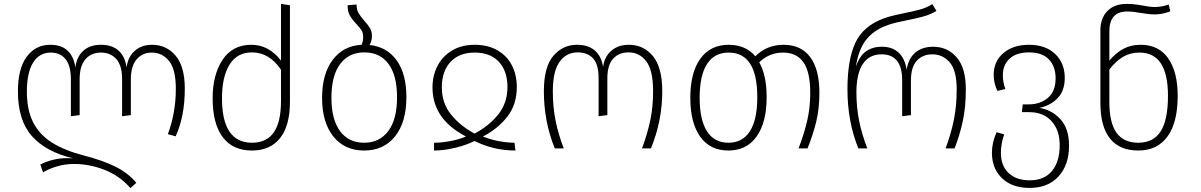

<svg xmlns="http://www.w3.org/2000/svg" viewBox="-20 -762 6167 986"><path d="M929 -307Q929 -164 882 -62L842 -73Q883 -183 883 -306Q883 -406 848 -449Q813 -492 759 -492Q712 -492 682 -457.5Q652 -423 652 -355V-171L607 -165V-356Q607 -425 577.5 -458.5Q548 -492 498 -492Q449 -492 419 -458Q389 -424 389 -355V-171L344 -165V-355Q344 -425 316.5 -458.5Q289 -492 241 -492Q182 -492 150 -440.5Q118 -389 118 -291Q118 -196 151 -132.5Q184 -69 248 -29Q312 11 412 37Q509 62 574 94.5Q639 127 680 177L650 204Q595 141 517.5 110.5Q440 80 360 80Q315 80 274 92Q233 104 201 123L187 83Q215 68 251.5 59Q288 50 328 50Q346 50 355 51Q216 18 144 -63Q72 -144 72 -293Q72 -410 117.5 -471Q163 -532 238 -532Q295 -532 327 -502Q359 -472 367 -416Q374 -471 408 -501.5Q442 -532 498 -532Q556 -532 589 -502Q622 -472 630 -416Q637 -470 672 -501Q707 -532 761 -532Q834 -532 881.5 -476.5Q929 -421 929 -307Z M1469 -735V-239Q1469 -117 1418.5 -53Q1368 11 1274 11Q1175 11 1123.5 -58Q1072 -127 1072 -257Q1072 -378 1123 -455Q1174 -532 1271 -532Q1360 -532 1423 -451V-742ZM1423 -244V-404Q1363 -493 1274 -493Q1198 -493 1159 -430.5Q1120 -368 1120 -257Q1120 -29 1274 -29Q1349 -29 1386 -82Q1423 -135 1423 -244Z M2067 -263Q2067 -135 2009 -62Q1951 11 1850 11Q1749 11 1691.5 -61.5Q1634 -134 1634 -260Q1634 -382 1688.5 -454.5Q1743 -527 1837 -532Q1845 -548 1845 -574Q1845 -593 1836.5 -606.5Q1828 -620 1810 -639Q1788 -662 1776.5 -682.5Q1765 -703 1765 -735L1811 -739Q1811 -713 1821 -695.5Q1831 -678 1852 -654Q1871 -633 1880.5 -616.5Q1890 -600 1890 -577Q1890 -552 1878 -531Q1968 -521 2017.5 -451.5Q2067 -382 2067 -263ZM2019 -263Q2019 -375 1975 -434Q1931 -493 1851 -493Q1772 -493 1727 -433.5Q1682 -374 1682 -260Q1682 -149 1726 -89Q1770 -29 1850 -29Q1929 -29 1974 -89Q2019 -149 2019 -263Z M2418 -532Q2486 -532 2535 -503.5Q2584 -475 2609 -426Q2634 -377 2634 -315Q2634 -225 2585 -162.5Q2536 -100 2460 -61Q2499 -45 2543 -37Q2587 -29 2622 -29L2627 11Q2515 11 2417 -38Q2373 -16 2315.5 -2.5Q2258 11 2209 11V-29Q2245 -29 2290 -37Q2335 -45 2373 -61Q2201 -150 2201 -313Q2201 -374 2227 -424Q2253 -474 2302 -503Q2351 -532 2418 -532ZM2417 -76Q2491 -115 2538.5 -174Q2586 -233 2586 -315Q2586 -397 2542 -444.5Q2498 -492 2418 -492Q2338 -492 2293.5 -444Q2249 -396 2249 -313Q2249 -232 2296.5 -173.5Q2344 -115 2417 -76Z M2773 -293Q2773 -418 2821.5 -475Q2870 -532 2943 -532Q3001 -532 3035 -502.5Q3069 -473 3077 -418Q3084 -471 3119.5 -501.5Q3155 -532 3210 -532Q3285 -532 3333 -474Q3381 -416 3381 -293Q3381 -143 3323 0H3277Q3305 -75 3319.5 -144.5Q3334 -214 3334 -292Q3334 -401 3299 -447Q3264 -493 3208 -493Q3158 -493 3128.5 -460.5Q3099 -428 3099 -359V-171L3054 -165V-360Q3054 -432 3025.5 -462.5Q2997 -493 2946 -493Q2889 -493 2854 -445Q2819 -397 2819 -293Q2819 -213 2833 -143Q2847 -73 2875 0H2829Q2773 -138 2773 -293Z M4188 -285Q4188 -204 4171.5 -136.5Q4155 -69 4127 0H4081Q4110 -76 4125.5 -143Q4141 -210 4141 -285Q4141 -392 4106 -442Q4071 -492 4001 -492Q3931 -492 3879 -442Q3917 -375 3917 -263Q3917 -133 3865.5 -61Q3814 11 3721 11Q3626 11 3575.5 -60.5Q3525 -132 3525 -260Q3525 -389 3576.5 -460.5Q3628 -532 3722 -532Q3809 -532 3859 -473Q3918 -532 4004 -532Q4094 -532 4141 -468.5Q4188 -405 4188 -285ZM3869 -263Q3869 -492 3722 -492Q3649 -492 3611 -433.5Q3573 -375 3573 -260Q3573 -147 3610.5 -88Q3648 -29 3721 -29Q3793 -29 3831 -88Q3869 -147 3869 -263Z M4332 -303Q4332 -454 4372 -541Q4412 -628 4517 -667Q4547 -678 4582 -685.5Q4617 -693 4626 -695Q4677 -705 4709.5 -714.5Q4742 -724 4768 -741L4789 -706Q4759 -688 4726 -678.5Q4693 -669 4643 -659Q4635 -657 4598 -649.5Q4561 -642 4528 -629Q4465 -605 4427 -556.5Q4389 -508 4375 -419Q4394 -475 4427.5 -498.5Q4461 -522 4509 -522Q4563 -522 4595.5 -491Q4628 -460 4636 -403Q4644 -460 4679.5 -491Q4715 -522 4772 -522Q4845 -522 4892.5 -468Q4940 -414 4940 -303Q4940 -212 4924 -138.5Q4908 -65 4882 0H4836Q4864 -75 4878.5 -146.5Q4893 -218 4893 -303Q4893 -400 4857.5 -441.5Q4822 -483 4768 -483Q4718 -483 4688 -450Q4658 -417 4658 -348V-171L4613 -165V-350Q4613 -483 4507 -483Q4444 -483 4411 -433.5Q4378 -384 4378 -287Q4378 -211 4392 -141.5Q4406 -72 4434 0H4388Q4332 -138 4332 -303Z M5470 -14Q5470 85 5416 144Q5362 203 5268 203Q5177 203 5125.5 153Q5074 103 5074 23Q5074 -31 5098 -83L5137 -72Q5120 -24 5120 23Q5120 89 5159.5 126.5Q5199 164 5268 164Q5343 164 5382.5 116Q5422 68 5422 -16Q5422 -94 5380 -140Q5338 -186 5266 -186H5228L5232 -226H5263Q5322 -226 5361.5 -259.5Q5401 -293 5401 -360Q5401 -421 5366.5 -457Q5332 -493 5264 -493Q5200 -493 5165 -461Q5130 -429 5130 -375Q5130 -340 5143 -305L5102 -295Q5083 -335 5083 -378Q5083 -447 5133 -489.5Q5183 -532 5264 -532Q5349 -532 5398.5 -485Q5448 -438 5448 -362Q5448 -295 5410.5 -257Q5373 -219 5317 -208Q5380 -199 5425 -150.5Q5470 -102 5470 -14Z M6028 -270Q6028 -133 5975.5 -61Q5923 11 5826 11Q5729 11 5680 -51Q5631 -113 5631 -233V-606Q5631 -669 5667 -705.5Q5703 -742 5766 -742Q5796 -742 5821.5 -738Q5847 -734 5851 -733Q5886 -726 5910 -726Q5946 -726 5982 -739L5990 -704Q5950 -688 5910 -688Q5889 -688 5869 -691Q5849 -694 5842 -695Q5798 -703 5769 -703Q5722 -703 5699.5 -677Q5677 -651 5677 -603V-451Q5710 -490 5748.5 -511Q5787 -532 5838 -532Q5931 -532 5979.5 -462Q6028 -392 6028 -270ZM5978 -270Q5978 -492 5832 -492Q5784 -492 5747 -470Q5710 -448 5677 -405V-239Q5677 -132 5713.5 -80.5Q5750 -29 5826 -29Q5903 -29 5940.5 -87.5Q5978 -146 5978 -270Z"/></svg>

Font: FiraGO ExtraLight
Style: Regular
Weight: 200
Designer: bBox Type
Foundry: bBox Type GmbH
Version: Version 1.001